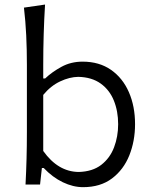

<svg xmlns="http://www.w3.org/2000/svg" viewBox="-20 -794 656 826"><path d="M337.4 11.2Q294.4 11.2 250.2 -10Q206.1 -31.2 168 -71.3H160.2L152.3 0H89.8Q92.8 -57.6 94.2 -111.1Q95.7 -164.6 95.7 -228.5V-515.1Q95.7 -581.1 92.8 -642.1Q89.8 -703.1 83 -761.2L173.8 -774.4Q169.9 -710.9 168 -647.2Q166 -583.5 166 -515.1V-456.5H174.3Q203.1 -483.9 243.9 -506.3Q284.7 -528.8 335.4 -528.8Q406.7 -528.8 457.3 -493.7Q507.8 -458.5 534.4 -397.7Q561 -336.9 561 -259.8Q561 -187.5 536.4 -125.7Q511.7 -64 461.9 -26.4Q412.1 11.2 337.4 11.2ZM318.4 -54.2Q377.9 -55.7 415.5 -84.7Q453.1 -113.8 470.7 -160.2Q488.3 -206.5 488.3 -259.8Q488.3 -315.9 469.7 -361.6Q451.2 -407.2 413.1 -434.6Q375 -461.9 316.9 -463.4Q279.3 -462.9 238.8 -443.8Q198.2 -424.8 166 -385.7V-144.5Q229.5 -55.2 318.4 -54.2Z"/></svg>

Font: Pinar Regular
Style: Regular
Weight: 400
Designer: Amin Abedi
Version: Version 3.000